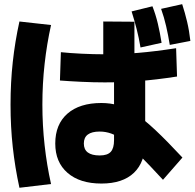

<svg xmlns="http://www.w3.org/2000/svg" viewBox="-20 -872 923 911"><path d="M242.2 -191.1Q242.2 -282.2 300 -332.8Q357.8 -383.3 461.1 -383.3Q503.3 -383.3 541.7 -372.2Q580 -361.1 622.2 -332.8Q664.4 -304.4 718.3 -253.9Q772.2 -203.3 845.6 -124.4L753.3 -18.9Q687.8 -90 642.8 -135Q597.8 -180 566.1 -204.4Q534.4 -228.9 507.8 -238.3Q481.1 -247.8 453.3 -247.8Q377.8 -247.8 377.8 -191.1Q377.8 -134.4 453.3 -134.4Q490 -134.4 505.6 -151.7Q521.1 -168.9 521.1 -206.7V-553.3H470V-770L617.8 -768.9V-564.4H668.9V-198.9Q668.9 -103.3 615.6 -52.2Q562.2 -1.1 461.1 -1.1Q358.9 -1.1 300.6 -51.7Q242.2 -102.2 242.2 -191.1ZM72.2 18.9Q51.1 -77.8 40.6 -173.9Q30 -270 30 -375.6Q30 -481.1 40.6 -577.8Q51.1 -674.4 72.2 -770L222.2 -753.3Q202.2 -663.3 191.7 -568.9Q181.1 -474.4 181.1 -375.6Q181.1 -277.8 191.7 -182.8Q202.2 -87.8 222.2 1.1ZM646.7 -646.7Q638.9 -693.3 628.3 -734.4Q617.8 -775.6 604.4 -817.8L703.3 -842.2Q718.9 -802.2 728.9 -760Q738.9 -717.8 746.7 -668.9ZM785.6 -658.9Q777.8 -706.7 768.3 -747.8Q758.9 -788.9 744.4 -830L844.4 -852.2Q857.8 -811.1 867.8 -768.9Q877.8 -726.7 883.3 -677.8ZM264.4 -490 268.9 -624.4Q310 -620 367.2 -617.2Q424.4 -614.4 476.7 -614.4Q554.4 -614.4 635 -621.1Q715.6 -627.8 815.6 -643.3L820 -508.9Q718.9 -493.3 637.2 -487.2Q555.6 -481.1 476.7 -481.1Q423.3 -481.1 365 -483.9Q306.7 -486.7 264.4 -490Z"/></svg>

Font: Paperlogy 8 ExtraBold
Style: Regular
Weight: 800
Designer: redesigned by Lee Juim, glyphs from Gmarket Sans & Montserrat
Foundry: PT&
Version: Version 1.001